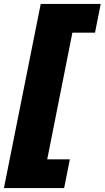

<svg xmlns="http://www.w3.org/2000/svg" viewBox="-43 -762 532 976"><path d="M164 -742H469L440 -596H325L197 48H312L283 194H-23Z"/></svg>

Font: Montserrat Alternates ExtraBold
Style: Italic
Weight: 800
Italic angle: -11.3°
Designer: Julieta Ulanovsky
Foundry: Julieta Ulanovsky
Version: Version 7.200